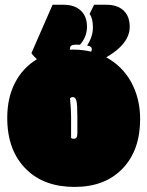

<svg xmlns="http://www.w3.org/2000/svg" viewBox="-20 -754 606 790"><path d="M417 -518.1Q513.7 -573.7 513.7 -643.6Q513.7 -687 488.5 -710.7Q463.4 -734.4 417.5 -734.4H367.2L348.6 -696.8Q362.3 -678.2 362.3 -640.9Q362.3 -603.5 338.4 -566.9Q349.1 -564.5 353.5 -561Q357.9 -557.6 357.9 -552.2Q357.9 -546.9 355 -541.5Q319.3 -549.8 283.7 -549.8H275.9Q272.9 -549.3 267.6 -549.3V-552.2Q267.6 -562 273.2 -566.2Q278.8 -570.3 293 -570.3H300.3Q306.6 -570.3 309.1 -569.8Q337.9 -602.5 337.9 -644.5Q337.9 -686.5 312.5 -710.4Q287.1 -734.4 241.7 -734.4H196.3L109.4 -535.6Q116.2 -524.4 131.8 -510.3Q73.2 -474.6 41.5 -412.8Q9.8 -351.1 9.8 -269Q9.8 -132.8 89.8 -55.7Q162.6 15.1 287.1 15.1Q411.6 15.1 484.1 -60.1Q556.6 -135.3 556.6 -264.6Q556.6 -349.1 519 -417.5Q482.4 -482.9 417 -518.1ZM272.5 -272Q272.5 -301.3 268.1 -349.6Q272.9 -354.5 279.8 -354.5Q290.5 -354.5 294.4 -339.1Q298.3 -323.7 298.3 -276.9V-207Q298.3 -193.8 294.9 -188.5Q291.5 -183.1 283.7 -183.1Q275.9 -183.1 272.5 -186.5Z"/></svg>

Font: Friends & Family
Style: Regular
Weight: 400
Designer: Sarang Kulkarni, Maithili Shingre, Noopur Datye
Foundry: Ek Type
Version: Version 1.000;hotconv 1.0.117;makeotfexe 2.5.65602